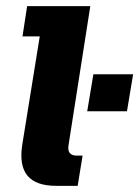

<svg xmlns="http://www.w3.org/2000/svg" viewBox="-20 -603 452 623"><path d="M162 0Q97 0 69.5 -32.5Q42 -65 52 -132L109 -485H53L68 -583H273L203 -136Q199 -116 206 -107Q213 -98 229 -98H248L232 0ZM263 -242 283 -362H412L392 -242Z"/></svg>

Font: Rokkitt SemiBold ExtraBold
Style: Italic
Weight: 800
Italic angle: -9°
Version: Version 3.103